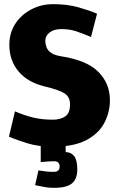

<svg xmlns="http://www.w3.org/2000/svg" viewBox="-20 -696 572 924"><path d="M509 -214Q509 -156 482 -104.5Q455 -53 395 -21.5Q335 10 235 10Q166 10 113.5 -6Q61 -22 23 -38L52 -160Q99 -140 141 -130Q183 -120 235 -120Q270 -120 293.5 -135.5Q317 -151 317 -194Q317 -229 291.5 -246Q266 -263 195 -280Q113 -300 69 -352.5Q25 -405 25 -480Q25 -539 54.5 -583Q84 -627 132 -651.5Q180 -676 235 -676Q304 -676 357 -661Q410 -646 447 -630L418 -518Q371 -538 341.5 -547Q312 -556 275 -556Q239 -556 218.5 -539.5Q198 -523 198 -500Q198 -485 203.5 -469.5Q209 -454 225.5 -442Q242 -430 275 -425Q398 -406 453.5 -350Q509 -294 509 -214ZM239 80Q232 80 213.5 81Q195 82 176 84V0H296V36Q322 36 337 55.5Q352 75 352 120Q352 165 326.5 186.5Q301 208 239 208Q211 208 191.5 203.5Q172 199 149 195L165 124Q184 127 200.5 129Q217 131 239 131Q267 131 267 105Q267 80 239 80Z"/></svg>

Font: Epunda Sans Black
Style: Regular
Weight: 900
Designer: Simon Atzbach
Foundry: typofactur
Version: Version 2.204; ttfautohint (v1.8.4.7-5d5b)